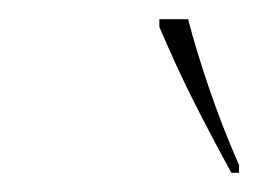

<svg xmlns="http://www.w3.org/2000/svg" viewBox="-20 -786 269 200"><path d="M221 -606Q197 -650 180 -684Q163 -718 146 -758V-766H176Q183 -738 197 -696.5Q211 -655 229 -614V-606Z"/></svg>

Font: Noto Serif Display SemiCondensed Thin
Style: Italic
Weight: 100
Width: 4
Italic angle: -12°
Designer: Monotype Design Team
Foundry: Monotype Imaging Inc.
Version: Version 2.009